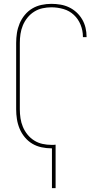

<svg xmlns="http://www.w3.org/2000/svg" viewBox="-20 -763 540 998"><path d="M250 215V8H247Q221 8 195.5 2.5Q170 -3 148 -16Q126 -29 109 -49.5Q92 -70 82 -94Q72 -118 68 -143.5Q64 -169 64 -195V-540Q64 -566 68 -591.5Q72 -617 82 -641Q92 -665 109 -685.5Q126 -706 148 -719Q170 -732 195.5 -737.5Q221 -743 247 -743Q271 -743 294.5 -739Q318 -735 339 -725Q360 -715 377.5 -699Q395 -683 407 -662.5Q419 -642 424.5 -619Q430 -596 430 -572V-570H411V-572Q411 -604 399 -634Q387 -664 364 -685.5Q341 -707 310 -716Q279 -725 247 -725Q224 -725 201 -720Q178 -715 158 -702.5Q138 -690 123 -671.5Q108 -653 99 -631.5Q90 -610 86.5 -586.5Q83 -563 83 -540V-195Q83 -172 86.5 -148.5Q90 -125 99 -103.5Q108 -82 123 -63.5Q138 -45 158 -32.5Q178 -20 201 -15Q224 -10 247 -10Q253 -10 258.5 -10Q264 -10 269 -11V215Z"/></svg>

Font: Iosevka Thin
Style: Regular
Weight: 100
Monospace: yes
Designer: Belleve Invis
Foundry: Belleve Invis
Version: Version 32.5.0; ttfautohint (v1.8.4)